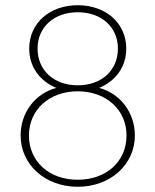

<svg xmlns="http://www.w3.org/2000/svg" viewBox="-20 -706 596 736"><path d="M278 10C403 10 497 -75 497 -187C497 -274 441 -348 360 -369C425 -396 464 -451 464 -520C464 -617 386 -686 278 -686C170 -686 92 -617 92 -520C92 -451 131 -396 196 -369C115 -348 59 -274 59 -187C59 -75 153 10 278 10ZM91 -187C91 -285 169 -356 278 -356C387 -356 465 -285 465 -187C465 -87 388 -17 278 -17C168 -17 91 -87 91 -187ZM124 -520C124 -602 187 -659 278 -659C369 -659 432 -602 432 -520C432 -436 369 -379 278 -379C187 -379 124 -436 124 -520Z"/></svg>

Font: MV Cash Thin
Style: Regular
Weight: 100
Designer: Rodrigo Fuenzalida
Foundry: fragTYPE
Version: Version 1.100;Glyphs 3.1.2 (3151)